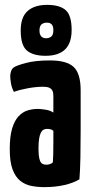

<svg xmlns="http://www.w3.org/2000/svg" viewBox="-20 -758 378 788"><path d="M162 10Q134 10 108.5 5Q83 0 63 -16Q43 -32 31.5 -63Q20 -94 20 -146Q20 -197 29.5 -229.5Q39 -262 55.5 -280Q72 -298 92.5 -304.5Q113 -311 135 -311Q146 -311 166 -308Q186 -305 199 -296Q199 -296 199 -307.5Q199 -319 199 -335Q199 -351 199 -365Q199 -378 195 -386Q191 -394 182 -398Q173 -402 157 -402Q129 -402 95.5 -396Q62 -390 37 -381Q28 -398 25 -416Q22 -434 22 -446Q22 -455 25.5 -465.5Q29 -476 36 -481Q47 -489 86 -499.5Q125 -510 185 -510Q254 -510 282.5 -483Q311 -456 311 -388V-341Q311 -284 311 -224Q311 -164 310 -111.5Q309 -59 306 -22Q281 -7 244 1.5Q207 10 162 10ZM170 -82Q177 -82 185 -84.5Q193 -87 197 -92Q198 -103 198.5 -125.5Q199 -148 199 -174Q199 -200 199 -221Q194 -226 186.5 -227.5Q179 -229 173 -229Q165 -229 158.5 -225.5Q152 -222 147.5 -213Q143 -204 140.5 -188.5Q138 -173 138 -149Q138 -131 139.5 -118.5Q141 -106 144.5 -97.5Q148 -89 154.5 -85.5Q161 -82 170 -82ZM167 -529Q116 -529 90.5 -550.5Q65 -572 65 -633Q65 -688 93.5 -713Q122 -738 173 -738Q225 -738 249.5 -716.5Q274 -695 274 -635Q274 -581 247 -555Q220 -529 167 -529ZM169 -601Q182 -601 190.5 -608Q199 -615 199 -634Q199 -650 192.5 -657.5Q186 -665 173 -665Q158 -665 150 -657.5Q142 -650 142 -633Q142 -617 149 -609Q156 -601 169 -601Z"/></svg>

Font: Yanone Kaffeesatz ExtraLight
Style: Regular
Weight: 200
Designer: Yanone (Cyrillic: Daniel Pouzeot, Huerta Tipografica, and Cyreal)
Foundry: Yanone
Version: Version 2.003